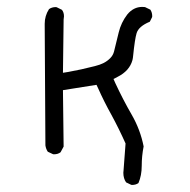

<svg xmlns="http://www.w3.org/2000/svg" viewBox="-20 -440 540 545"><path d="M373 79.6Q382.3 58.1 382.3 30.5Q382.3 2.9 387.7 -24.4Q378.4 -71.8 353.8 -114.5Q329.1 -157.2 307.1 -204.6L302.2 -215.8L313.5 -221.7Q347.7 -238.8 356 -269.5Q357.4 -275.4 357.9 -281.7Q362.8 -329.6 367.7 -345.7Q373.5 -365.2 405.3 -378.4L411.6 -391.1Q412.1 -392.6 412.1 -393.6Q412.1 -404.8 406.7 -412.6L391.6 -419.9Q387.7 -420.4 383.8 -420.4Q358.9 -420.4 341.3 -398.9Q323.7 -376 316.9 -347.7L303.7 -293.9Q300.8 -282.7 292.7 -274.7Q284.7 -266.6 274.2 -261.2Q263.7 -255.9 249.5 -252.4Q210 -242.2 173.8 -235.8L158.7 -233.4L160.6 -384.8Q161.6 -390.1 161.6 -393.6Q161.6 -404.8 155.8 -412.1L141.1 -419.4Q139.6 -419.9 138.7 -419.9Q127 -419.9 119.1 -414.1Q106.9 -395 106.9 -372.6Q106.9 -370.1 106.9 -366.7L108.9 -27.3Q110.4 -17.1 115.7 -9.3L130.4 -2.4Q131.8 -2 132.8 -2Q144.5 -2 151.9 -7.8L160.6 -23.9L158.7 -184.1L253.9 -199.2L258.3 -189.9Q275.4 -151.4 296.4 -113.8Q317.4 -75.2 336.4 -32.7L330.6 44.9Q330.1 47.9 330.1 50.3Q330.1 66.4 337.9 77.6L352.1 84.5Q353.5 85 354.5 85Q365.7 85 373 79.6Z"/></svg>

Font: NaikaiFont
Style: ExtraLight
Weight: 200
Version: Version 1.89